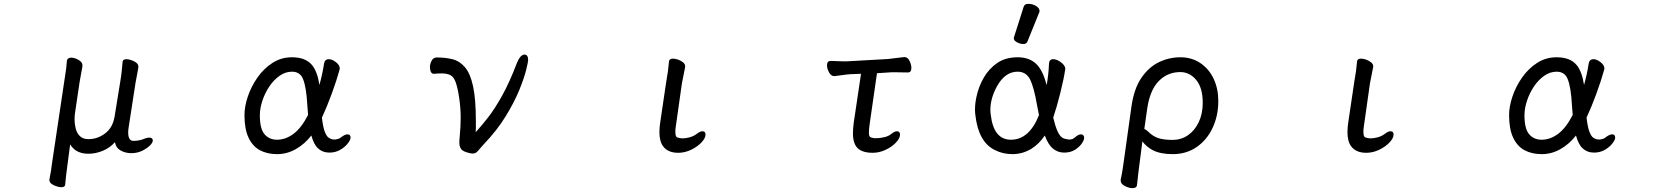

<svg xmlns="http://www.w3.org/2000/svg" viewBox="-20 -784 8620 999"><path d="M618 -463Q620 -476 637.5 -476Q655 -476 677.5 -465Q700 -454 700 -438V-436Q700 -430 694.5 -403Q689 -376 685 -352Q651 -133 649 -119Q647 -105 647 -95Q647 -51 674 -51Q707 -51 733 -63Q747 -68 756 -68Q775 -68 775 -53Q775 -41 758.5 -25.5Q742 -10 717.5 1.5Q693 13 662.5 13Q632 13 606 -2Q584 -14 578 -44Q552 -15 515 0.5Q478 16 439.5 16Q401 16 375 -1Q356 -14 345 -33Q327 102 324 128L319 178Q317 190 299.5 190Q282 190 259.5 179.5Q237 169 237 153V150Q247 101 251 63Q322 -408 324.5 -428.5Q327 -449 328 -468Q331 -484 351 -484Q368 -484 388.5 -472.5Q409 -461 409 -444V-441Q409 -436 403 -406.5Q397 -377 394 -356L370 -194Q368 -181 368 -160Q368 -139 374 -115Q380 -91 396 -75.5Q412 -60 440 -60Q487 -60 526.5 -89.5Q566 -119 576 -176L606 -361Q610 -384 613.5 -415.5Q617 -447 618 -463Z M1603 -446Q1631 -413 1642 -342Q1658 -399 1666 -453Q1670 -476 1691 -476Q1708 -476 1728 -460.5Q1748 -445 1748 -427Q1748 -425 1747 -423V-422Q1731 -364 1706 -296Q1681 -228 1655 -172Q1661 -120 1670.5 -97Q1680 -74 1690 -67.5Q1700 -61 1709 -59Q1711 -59 1713.5 -58.5Q1716 -58 1721.5 -58Q1727 -58 1738 -61Q1748 -63 1755 -70Q1775 -85 1788 -85Q1797 -85 1800.5 -80Q1804 -75 1804 -68Q1804 -56 1789 -37Q1774 -18 1749.5 -4Q1725 10 1694 10Q1658 10 1634 -13Q1613 -32 1600 -79Q1565 -34 1519 -8Q1473 18 1422 18Q1371 18 1333 -2Q1295 -22 1273.5 -67Q1252 -112 1252 -185Q1252 -230 1269.5 -282Q1287 -334 1319.5 -380.5Q1352 -427 1397.5 -456.5Q1443 -486 1499 -486Q1570 -486 1603 -446ZM1557 -372Q1542 -411 1499 -411Q1465 -411 1434.5 -389.5Q1404 -368 1381 -333.5Q1358 -299 1345 -259.5Q1332 -220 1332 -184Q1332 -114 1356.5 -85.5Q1381 -57 1421 -57Q1466 -57 1507 -87.5Q1548 -118 1583 -186L1579 -237Q1574 -330 1557 -372Z M2238 -400H2237Q2226 -400 2221 -412Q2217 -422 2217 -436Q2217 -450 2225.5 -467.5Q2234 -485 2253 -485Q2297 -485 2334 -476Q2371 -467 2399 -434.5Q2427 -402 2441.5 -335Q2456 -268 2456 -153V-116Q2456 -106 2455 -96Q2486 -130 2520 -173.5Q2554 -217 2592.5 -286Q2631 -355 2669 -455Q2687 -500 2709 -500Q2728 -500 2728 -471Q2728 -463 2718 -421.5Q2708 -380 2682.5 -317Q2657 -254 2611.5 -179.5Q2566 -105 2494 -30Q2475 -9 2466 2Q2456 15 2439 15Q2428 15 2406.5 8Q2385 1 2377.5 -11.5Q2370 -24 2370 -42Q2370 -55 2372 -75Q2377 -125 2377 -172.5Q2377 -220 2369.5 -272.5Q2362 -325 2351 -356Q2341 -384 2323.5 -393Q2306 -402 2278 -402Q2260 -402 2238 -400Z M3461 -466Q3464 -479 3481 -479Q3493 -479 3507.5 -474Q3522 -469 3533.5 -460Q3545 -451 3545 -439V-436L3528 -350Q3495 -121 3494.5 -113.5Q3494 -106 3494 -98Q3494 -72 3504 -69Q3518 -64 3532.5 -64Q3547 -64 3568 -69.5Q3589 -75 3606 -88Q3623 -101 3633.5 -101Q3644 -101 3647.5 -96Q3651 -91 3651 -84Q3651 -65 3629.5 -42.5Q3608 -20 3575.5 -4.5Q3543 11 3509 11Q3455 11 3430 -23Q3411 -49 3411 -96Q3411 -120 3415 -146L3447 -362Q3457 -415 3461 -465Z M4722 -431Q4722 -407 4704 -407L4639 -408H4619Q4617 -408 4543 -403L4505 -139Q4501 -112 4501 -94.5Q4501 -77 4507 -72Q4513 -67 4529 -65H4540Q4558 -65 4580 -70Q4601 -74 4618 -87.5Q4635 -101 4647 -101Q4663 -101 4663 -83Q4663 -65 4642 -42.5Q4621 -20 4588 -4.5Q4555 11 4521 11Q4468 11 4443 -12.5Q4418 -36 4418 -91Q4418 -113 4422 -145L4460 -400L4405 -398Q4388 -397 4361 -393Q4334 -389 4322 -388H4321Q4304 -388 4293.5 -407.5Q4283 -427 4283 -444Q4283 -467 4302 -467Q4311 -467 4334 -466Q4376 -464 4388 -465L4601 -477Q4622 -479 4646.5 -482.5Q4671 -486 4684 -487H4686Q4703 -487 4712.5 -467Q4722 -447 4722 -431Z M5257 -594 5306 -748Q5310 -764 5331 -764Q5352 -764 5370.5 -753Q5389 -742 5389 -726Q5389 -722 5387 -719L5326 -568Q5321 -555 5304.5 -555Q5288 -555 5271.5 -564Q5255 -573 5255 -584Q5255 -591 5257 -594ZM5438 -452Q5439 -476 5460 -476Q5478 -476 5499.5 -460.5Q5521 -445 5523 -427Q5516 -377 5497.5 -302.5Q5479 -228 5460 -172Q5481 -83 5508 -67Q5521 -60 5541 -58Q5543 -58 5545 -58Q5561 -58 5573 -69Q5591 -85 5604 -85Q5619 -85 5621 -69Q5621 -68 5621 -67Q5621 -55 5608.5 -37Q5596 -19 5573 -4.5Q5550 10 5516.5 10Q5483 10 5457 -12Q5434 -32 5416 -79Q5386 -34 5345 -9Q5299 18 5248.5 18Q5198 18 5157 -3Q5071 -44 5055 -185Q5053 -199 5053 -214Q5053 -246 5061 -282Q5072 -334 5099 -380.5Q5126 -427 5169 -456.5Q5212 -486 5275.5 -486Q5339 -486 5376 -447Q5407 -414 5426 -341Q5436 -398 5438 -452ZM5339 -372Q5318 -411 5275 -411Q5210 -411 5168 -336Q5133 -273 5133 -212Q5133 -200 5135 -187Q5150 -57 5240 -57Q5335 -57 5386 -185Q5381 -210 5376 -236Q5360 -330 5339 -372Z M6319 -259Q6319 -182 6289.5 -119Q6260 -56 6206.5 -19Q6153 18 6082 18Q6019 18 5979 -2Q5946 -19 5924 -48Q5898 149 5896 178V179Q5894 195 5872 195Q5855 195 5833 184Q5811 173 5811 155V152V151Q5819 118 5826 64L5867 -229Q5880 -322 5918.5 -378.5Q5957 -435 6010 -460.5Q6063 -486 6122 -486Q6181 -486 6226 -455.5Q6271 -425 6295 -373.5Q6319 -322 6319 -259ZM6238 -249Q6238 -327 6204 -368Q6170 -409 6121 -409Q6055 -409 6009 -362Q5963 -315 5949 -218L5934 -113Q5943 -110 5953 -100Q5979 -74 6008 -65Q6037 -56 6081 -56Q6125 -56 6160.5 -80Q6196 -104 6217 -148Q6238 -192 6238 -249Z M7041 -466Q7044 -479 7061 -479Q7073 -479 7087.5 -474Q7102 -469 7113.5 -460Q7125 -451 7125 -439V-436L7108 -350Q7075 -121 7074.5 -113.5Q7074 -106 7074 -98Q7074 -72 7084 -69Q7098 -64 7112.5 -64Q7127 -64 7148 -69.5Q7169 -75 7186 -88Q7203 -101 7213.5 -101Q7224 -101 7227.5 -96Q7231 -91 7231 -84Q7231 -65 7209.5 -42.5Q7188 -20 7155.5 -4.5Q7123 11 7089 11Q7035 11 7010 -23Q6991 -49 6991 -96Q6991 -120 6995 -146L7027 -362Q7037 -415 7041 -465Z M8183 -446Q8211 -413 8222 -342Q8238 -399 8246 -453Q8250 -476 8271 -476Q8288 -476 8308 -460.5Q8328 -445 8328 -427Q8328 -425 8327 -423V-422Q8311 -364 8286 -296Q8261 -228 8235 -172Q8241 -120 8250.5 -97Q8260 -74 8270 -67.5Q8280 -61 8289 -59Q8291 -59 8293.5 -58.5Q8296 -58 8301.5 -58Q8307 -58 8318 -61Q8328 -63 8335 -70Q8355 -85 8368 -85Q8377 -85 8380.5 -80Q8384 -75 8384 -68Q8384 -56 8369 -37Q8354 -18 8329.5 -4Q8305 10 8274 10Q8238 10 8214 -13Q8193 -32 8180 -79Q8145 -34 8099 -8Q8053 18 8002 18Q7951 18 7913 -2Q7875 -22 7853.5 -67Q7832 -112 7832 -185Q7832 -230 7849.5 -282Q7867 -334 7899.5 -380.5Q7932 -427 7977.5 -456.5Q8023 -486 8079 -486Q8150 -486 8183 -446ZM8137 -372Q8122 -411 8079 -411Q8045 -411 8014.5 -389.5Q7984 -368 7961 -333.5Q7938 -299 7925 -259.5Q7912 -220 7912 -184Q7912 -114 7936.5 -85.5Q7961 -57 8001 -57Q8046 -57 8087 -87.5Q8128 -118 8163 -186L8159 -237Q8154 -330 8137 -372Z"/></svg>

Font: Moon Stars Kai
Style: Bold
Weight: 700
Designer: GuiWonder
Version: Version 1.101